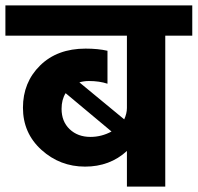

<svg xmlns="http://www.w3.org/2000/svg" viewBox="-50 -691 732 711"><path d="M363 -204 193 -346Q178 -322 178 -288Q178 -241 208 -212.5Q238 -184 285 -184Q326 -184 363 -204ZM662 -671V-559H562V0H420V-132Q357 -74 265 -74Q172 -74 103.5 -136Q35 -198 35 -292Q35 -386 98.5 -448.5Q162 -511 267 -511Q313 -511 348 -503V-381Q318 -391 279 -391Q261 -391 244 -386L410 -249Q420 -271 420 -291V-559H-30V-671Z"/></svg>

Font: Hind Bold
Style: Regular
Weight: 700
Designer: Manushi Parikh, Satya Rajpurohit
Foundry: Indian Type Foundry
Version: Version 1.201;PS 1.0;hotconv 1.0.78;makeotf.lib2.5.61930; tt